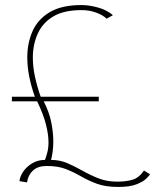

<svg xmlns="http://www.w3.org/2000/svg" viewBox="-20 -714 614 760"><path d="M448 26Q398 26 364 13.5Q330 1 301.5 -15.5Q273 -32 241.5 -44.5Q210 -57 165 -57Q130 -57 110.5 -39Q91 -21 87 8L57 3Q59 -16 72.5 -35.5Q86 -55 108 -68Q130 -81 158 -81Q163 -94 167.5 -111.5Q172 -129 172 -151Q172 -181 162 -221Q152 -261 127 -313H27V-331H118Q104 -370 96 -409.5Q88 -449 88 -487Q88 -544 109 -591Q130 -638 177 -666Q224 -694 303 -694Q332 -694 367 -684.5Q402 -675 427 -654L402 -640Q388 -654 361 -664Q334 -674 303 -674Q233 -674 191 -649Q149 -624 129.5 -581Q110 -538 110 -486Q110 -449 118.5 -410Q127 -371 141 -331H371V-313H153Q175 -270 183 -229.5Q191 -189 191 -155Q191 -133 188.5 -114Q186 -95 182 -81Q217 -81 247 -68Q277 -55 307 -38Q337 -21 370 -8Q403 5 444 5Q479 5 504.5 -2.5Q530 -10 550 -39L574 -24Q571 -19 559 -7Q547 5 520.5 15.5Q494 26 448 26Z"/></svg>

Font: Lil Grotesk Thin
Style: Regular
Weight: 100
Designer: Bastien Sozeau
Foundry: NBR — Bastien Sozeau
Version: Version 3.003; ttfautohint (v1.8.4.7-5d5b);gftools[0.9.33]